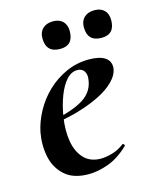

<svg xmlns="http://www.w3.org/2000/svg" viewBox="-93 -635 574 712"><g transform="rotate(-15 194.0 -279.0)"><path d="M160 12Q102 12 69.5 -17Q37 -46 27.5 -91Q18 -136 27 -185Q35 -224 56 -262.5Q77 -301 109 -331.5Q141 -362 182 -380.5Q223 -399 270 -399Q311 -399 331.5 -385Q352 -371 350 -345Q347 -319 323 -295Q299 -271 259.5 -252Q220 -233 171.5 -219.5Q123 -206 73 -201L75 -214Q146 -225 194 -250.5Q242 -276 249 -324Q253 -346 244.5 -359Q236 -372 218 -372Q195 -372 176.5 -351.5Q158 -331 144.5 -296Q131 -261 124 -218Q116 -167 123 -125Q130 -83 154 -57.5Q178 -32 219 -32Q238 -32 262.5 -39Q287 -46 309 -63Q311 -65 314.5 -61Q318 -57 316 -55Q278 -18 237.5 -3Q197 12 160 12ZM337 -464Q283 -464 283 -519Q283 -543 297.5 -556.5Q312 -570 337 -570Q361 -570 374.5 -556.5Q388 -543 388 -519Q388 -464 337 -464ZM178 -464Q124 -464 124 -519Q124 -543 138.5 -556.5Q153 -570 178 -570Q202 -570 215.5 -556.5Q229 -543 229 -519Q229 -464 178 -464Z"/></g></svg>

Font: Cormorant Infant Light
Style: Italic
Weight: 300
Italic angle: -10°
Designer: Christian Thalmann (Catharsis Fonts)
Foundry: Catharsis Fonts
Version: Version 4.001